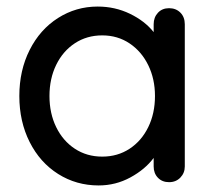

<svg xmlns="http://www.w3.org/2000/svg" viewBox="-20 -556 654 586"><path d="M544 -482V-48Q544 -28 530.5 -14Q517 0 496 0Q475 0 462 -13.5Q449 -27 449 -48V-74Q423 -39 378 -14.5Q333 10 281 10Q213 10 157.5 -25Q102 -60 70.5 -122.5Q39 -185 39 -263Q39 -341 70.5 -403.5Q102 -466 157 -501Q212 -536 278 -536Q331 -536 376.5 -514Q422 -492 449 -458V-482Q449 -503 462 -517Q475 -531 496 -531Q517 -531 530.5 -517.5Q544 -504 544 -482ZM453 -263Q453 -315 432.5 -357Q412 -399 375.5 -423.5Q339 -448 292 -448Q245 -448 208.5 -424Q172 -400 151.5 -358Q131 -316 131 -263Q131 -210 151.5 -168Q172 -126 208.5 -102Q245 -78 292 -78Q339 -78 375.5 -102Q412 -126 432.5 -168Q453 -210 453 -263Z"/></svg>

Font: Quicksand Medium
Style: Regular
Weight: 500
Designer: Andrew Paglinawan
Foundry: Andrew Paglinawan
Version: Version 3.000